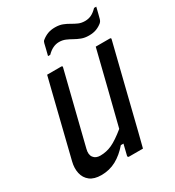

<svg xmlns="http://www.w3.org/2000/svg" viewBox="-220 -1059 1094 1201"><g transform="rotate(-30 327.0 -459.0)"><path d="M156 14Q104 14 74.5 -9Q45 -32 36.5 -70Q28 -108 39 -152Q67 -264 94.5 -376Q122 -488 150 -600Q156 -625 162.5 -650Q169 -675 175 -700H276Q288 -700 284 -689Q252 -561 220 -432.5Q188 -304 156 -176Q146 -138 162 -116.5Q178 -95 211 -95Q255 -95 295.5 -113.5Q336 -132 396 -181Q429 -311 461.5 -441Q494 -571 526 -700H627Q639 -700 635 -689Q599 -544 562.5 -398Q526 -252 490 -106Q483 -78 476 -51Q469 -24 463 0H362Q357 0 355 -3.5Q353 -7 354 -11Q363 -48 373 -88H354Q312 -39 263.5 -12.5Q215 14 156 14ZM549 -872Q574 -872 595 -882Q616 -892 638 -915H654Q649 -896 644 -874.5Q639 -853 634 -836Q631 -824 622 -815Q603 -799 580 -790Q557 -781 525 -781Q495 -781 471.5 -790Q448 -799 428 -810.5Q408 -822 387 -831Q366 -840 341 -840Q295 -840 254 -798H238Q243 -818 248.5 -839.5Q254 -861 258 -879Q260 -884 261.5 -889Q263 -894 270 -899Q290 -915 312.5 -923.5Q335 -932 365 -932Q396 -932 419 -923Q442 -914 462 -902Q482 -890 502.5 -881Q523 -872 549 -872Z"/></g></svg>

Font: Recursive Mn Lnr St Med
Style: Italic
Weight: 500
Italic angle: -15°
Monospace: yes
Version: Version 1.079;hotconv 1.0.112;makeotfexe 2.5.65598; ttfautoh